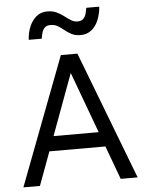

<svg xmlns="http://www.w3.org/2000/svg" viewBox="-59 -924 737 971"><g transform="rotate(-5 310.0 -438.5)"><path d="M152 -170V-245H464V-170ZM20 0 267 -650H351L600 0H514L297 -588H321L104 0ZM376 -742Q350 -742 331 -751.5Q312 -761 296.5 -774Q281 -787 265 -796.5Q249 -806 228 -806Q208 -806 198 -795.5Q188 -785 184 -770Q180 -755 178 -741H112Q114 -778 127 -808.5Q140 -839 162.5 -857.5Q185 -876 218 -876Q244 -876 264.5 -866.5Q285 -857 301.5 -844Q318 -831 333.5 -821.5Q349 -812 366 -812Q385 -812 395.5 -822.5Q406 -833 410 -848.5Q414 -864 416 -877H482Q479 -840 466.5 -809.5Q454 -779 431 -760.5Q408 -742 376 -742Z"/></g></svg>

Font: Syne
Style: Regular
Weight: 400
Designer: Lucas Descroix
Foundry: Bonjour Monde
Version: Version 2.200